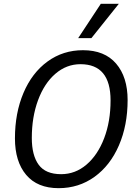

<svg xmlns="http://www.w3.org/2000/svg" viewBox="-20 -972 704 1002"><path d="M58 -250Q58 -382 102.5 -487Q147 -592 228 -651Q309 -710 413 -710Q526 -710 586 -640Q646 -570 646 -450Q646 -318 600.5 -213Q555 -108 473 -49Q391 10 286 10Q175 10 116.5 -59.5Q58 -129 58 -250ZM557 -448Q557 -637 400 -637Q327 -637 269 -587Q211 -537 178.5 -449Q146 -361 146 -252Q146 -161 182 -112Q218 -63 299 -63Q373 -63 431.5 -113Q490 -163 523.5 -250.5Q557 -338 557 -448ZM506 -952H600L457 -773H388Z"/></svg>

Font: Niramit
Style: Italic
Weight: 400
Italic angle: -10°
Version: Version 1.000; ttfautohint (v1.6)